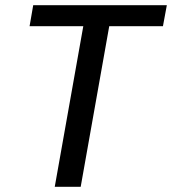

<svg xmlns="http://www.w3.org/2000/svg" viewBox="-20 -720 663 740"><path d="M191 0 301 -619H94L108 -700H623L608 -619H401L291 0Z"/></svg>

Font: DM Sans 11pt Medium
Style: Italic
Weight: 500
Italic angle: -10°
Version: Version 4.004;gftools[0.9.30]